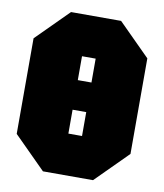

<svg xmlns="http://www.w3.org/2000/svg" viewBox="-80 -766 710 831"><g transform="rotate(10 275.0 -350.0)"><path d="M25 -140V-560L165 -700H385L525 -560V-140L385 0H165ZM245 -520V-415H305V-520ZM245 -180H305V-285H245Z"/></g></svg>

Font: Tektur Condensed Black
Style: Regular
Weight: 900
Width: 3
Designer: Adam Jagosz
Foundry: Adam Jagosz
Version: Version 1.005;gftools[0.9.30]